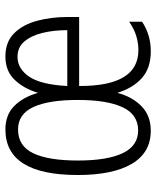

<svg xmlns="http://www.w3.org/2000/svg" viewBox="48 -630 592 729"><g transform="rotate(-90 344.5 -266.0)"><path d="M494 -542Q549 -542 582 -509Q615 -476 629.5 -422Q644 -368 644 -305V-262H382Q381 -37 518 -37Q545 -37 571.5 -45Q598 -53 626 -72V-23Q602 -7 574 1.5Q546 10 513 10Q450 10 412 -24Q374 -58 356 -117Q341 -60 305 -25Q269 10 212 10Q129 10 86.5 -62Q44 -134 44 -267Q44 -542 217 -542Q272 -542 306 -508.5Q340 -475 356 -418Q372 -472 405.5 -507Q439 -542 494 -542ZM493 -496Q447 -496 417 -451Q387 -406 382 -307H594Q594 -359 583.5 -401.5Q573 -444 551 -470Q529 -496 493 -496ZM217 -494Q154 -494 126.5 -436Q99 -378 99 -267Q99 -155 127 -96.5Q155 -38 213 -38Q274 -38 301.5 -97.5Q329 -157 329 -267Q329 -378 302 -436Q275 -494 217 -494Z"/></g></svg>

Font: Noto Sans Tamil ExtraCondensed Light
Style: Regular
Weight: 300
Width: 2
Designer: Jelle Bosma - Monotype Design Team
Foundry: Monotype Imaging Inc.
Version: Version 2.004; ttfautohint (v1.8.4.7-5d5b)